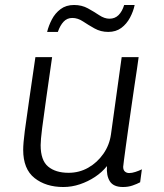

<svg xmlns="http://www.w3.org/2000/svg" viewBox="-20 -740 657 770"><path d="M234 10Q164 10 118.5 -26Q73 -62 73 -139Q73 -165 79.5 -215Q86 -265 97 -339.5Q108 -414 122 -511H189Q176 -419 165.5 -346.5Q155 -274 149 -226Q143 -178 143 -158Q143 -97 173 -72Q203 -47 255 -47Q298 -47 334 -67.5Q370 -88 394.5 -123Q419 -158 425 -201L468 -511H536Q534 -495 529.5 -464.5Q525 -434 519 -394.5Q513 -355 507 -312Q501 -269 495 -228Q489 -187 484.5 -152.5Q480 -118 477 -96.5Q474 -75 474 -71Q474 -58 481 -52Q488 -46 498 -46Q509 -46 523 -50.5Q537 -55 549 -61L542 -9Q529 -2 511.5 4Q494 10 473 10Q435 10 420.5 -13Q406 -36 409 -74Q389 -49 361 -30.5Q333 -12 300.5 -1Q268 10 234 10ZM169 -612Q175 -637 188 -662Q201 -687 223 -703.5Q245 -720 277 -720Q308 -720 332.5 -706.5Q357 -693 378 -679Q399 -665 419 -665Q441 -665 455.5 -679.5Q470 -694 478 -720H520Q515 -695 501.5 -669.5Q488 -644 466.5 -628Q445 -612 414 -612Q384 -612 359 -626Q334 -640 313 -654Q292 -668 270 -668Q249 -668 235 -653Q221 -638 212 -612Z"/></svg>

Font: Chivo Medium ExtraLight
Style: Italic
Weight: 250
Italic angle: -8.05°
Version: Version 2.002